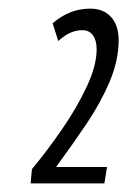

<svg xmlns="http://www.w3.org/2000/svg" viewBox="-20 -793 295 445"><path d="M51 -368 54 -401Q89 -443 123.5 -493Q158 -543 181 -592Q204 -641 204 -679Q204 -699 195.5 -711Q187 -723 171 -723Q157 -723 144 -717.5Q131 -712 115 -698L102 -739Q141 -773 189 -773Q220 -773 237.5 -753.5Q255 -734 255 -700Q255 -653 234 -603.5Q213 -554 179.5 -504.5Q146 -455 110 -406H228L222 -368Z"/></svg>

Font: Georama Condensed
Style: Italic
Weight: 400
Width: 3
Italic angle: -9°
Designer: Jean-Baptiste Levee
Foundry: Production Type
Version: Version 1.000